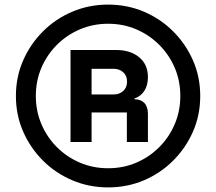

<svg xmlns="http://www.w3.org/2000/svg" viewBox="-20 -705 940 835"><path d="M450 110Q367.5 110 294.6 79.2Q221.7 48.3 166.7 -6.7Q111.7 -61.7 80.4 -133.3Q49.2 -205 49.2 -287.5Q49.2 -370 80.4 -441.7Q111.7 -513.3 166.7 -568.3Q221.7 -623.3 294.6 -654.2Q367.5 -685 450 -685Q533.3 -685 605.8 -654.2Q678.3 -623.3 733.3 -568.3Q788.3 -513.3 819.6 -441.7Q850.8 -370 850.8 -287.5Q850.8 -205 819.6 -133.3Q788.3 -61.7 733.3 -6.7Q678.3 48.3 605.8 79.2Q533.3 110 450 110ZM450 26.7Q515.8 26.7 572.5 2.5Q629.2 -21.7 672.5 -65Q715.8 -108.3 740 -165.4Q764.2 -222.5 764.2 -287.5Q764.2 -353.3 740 -410Q715.8 -466.7 672.5 -510Q629.2 -553.3 572.5 -577.5Q515.8 -601.7 450 -601.7Q385 -601.7 327.9 -577.5Q270.8 -553.3 227.5 -510Q184.2 -466.7 160 -410Q135.8 -353.3 135.8 -287.5Q135.8 -222.5 160 -165.4Q184.2 -108.3 227.5 -65Q270.8 -21.7 327.9 2.5Q385 26.7 450 26.7ZM286.7 -87.5V-487.5H485.8Q546.7 -487.5 585 -456.2Q623.3 -425 623.3 -369.2Q623.3 -335 608.3 -310.8Q593.3 -286.7 565 -276.7V-273.3Q592.5 -273.3 607.9 -257.1Q623.3 -240.8 623.3 -209.2V-87.5H531.7V-215.8H378.3V-87.5ZM378.3 -294.2H474.2Q499.2 -294.2 515.8 -309.2Q532.5 -324.2 532.5 -350Q532.5 -375.8 515.8 -390.8Q499.2 -405.8 474.2 -405.8H378.3Z"/></svg>

Font: Funnel Sans Light Medium
Style: Regular
Weight: 500
Version: Version 1.000